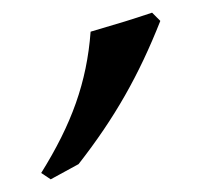

<svg xmlns="http://www.w3.org/2000/svg" viewBox="-20 -729 317 303"><path d="M104 -470C161 -543 199 -610 233 -696L220 -709C184 -697 174 -694 123 -679C117 -599 93 -533 45 -456L60 -446Z"/></svg>

Font: Asana Math
Style: Regular
Weight: 400
Version: Version 000.958